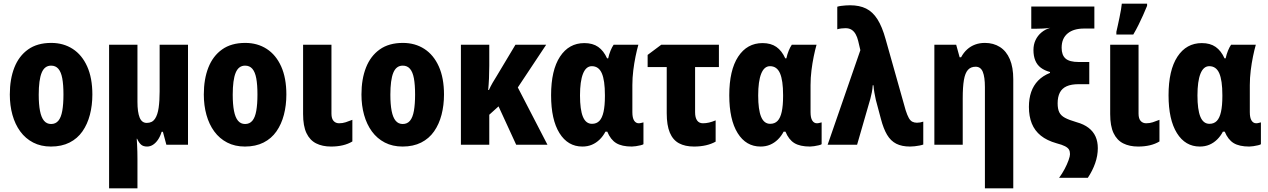

<svg xmlns="http://www.w3.org/2000/svg" viewBox="-20 -796 6972 1056"><path d="M488 -276Q488 -217 474.5 -165Q461 -113 433.5 -73.5Q406 -34 362.5 -12Q319 10 260 10Q205 10 162.5 -12Q120 -34 91.5 -73Q63 -112 48.5 -164Q34 -216 34 -276Q34 -361 59 -424.5Q84 -488 134.5 -524Q185 -560 262 -560Q329 -560 380 -527Q431 -494 459.5 -430.5Q488 -367 488 -276ZM193 -275Q193 -222 200 -186Q207 -150 222 -132Q237 -114 261 -114Q286 -114 301 -132Q316 -150 322.5 -186.5Q329 -223 329 -276Q329 -330 322.5 -365Q316 -400 301 -417.5Q286 -435 261 -435Q225 -435 209 -395.5Q193 -356 193 -275Z M1014 -550V0H895L876 -71H869Q861 -45 848.5 -27Q836 -9 821 0.5Q806 10 789 10Q768 10 756 -0.5Q744 -11 734 -33H732Q733 -19 734 0Q735 19 735.5 39.5Q736 60 736 80V240H580V-550H736V-236Q736 -179 748 -149.5Q760 -120 787 -120Q817 -120 832 -142Q847 -164 852.5 -203Q858 -242 858 -293V-550Z M1555 -276Q1555 -217 1541.5 -165Q1528 -113 1500.5 -73.5Q1473 -34 1429.5 -12Q1386 10 1327 10Q1272 10 1229.5 -12Q1187 -34 1158.5 -73Q1130 -112 1115.5 -164Q1101 -216 1101 -276Q1101 -361 1126 -424.5Q1151 -488 1201.5 -524Q1252 -560 1329 -560Q1396 -560 1447 -527Q1498 -494 1526.5 -430.5Q1555 -367 1555 -276ZM1260 -275Q1260 -222 1267 -186Q1274 -150 1289 -132Q1304 -114 1328 -114Q1353 -114 1368 -132Q1383 -150 1389.5 -186.5Q1396 -223 1396 -276Q1396 -330 1389.5 -365Q1383 -400 1368 -417.5Q1353 -435 1328 -435Q1292 -435 1276 -395.5Q1260 -356 1260 -275Z M1803 -171Q1803 -144 1814.5 -131Q1826 -118 1845 -118Q1864 -118 1881 -123.5Q1898 -129 1918 -137V-18Q1895 -4 1865.5 3Q1836 10 1801 10Q1753 10 1718.5 -7.5Q1684 -25 1665.5 -64Q1647 -103 1647 -169V-550H1803Z M2422 -276Q2422 -217 2408.5 -165Q2395 -113 2367.5 -73.5Q2340 -34 2296.5 -12Q2253 10 2194 10Q2139 10 2096.5 -12Q2054 -34 2025.5 -73Q1997 -112 1982.5 -164Q1968 -216 1968 -276Q1968 -361 1993 -424.5Q2018 -488 2068.5 -524Q2119 -560 2196 -560Q2263 -560 2314 -527Q2365 -494 2393.5 -430.5Q2422 -367 2422 -276ZM2127 -275Q2127 -222 2134 -186Q2141 -150 2156 -132Q2171 -114 2195 -114Q2220 -114 2235 -132Q2250 -150 2256.5 -186.5Q2263 -223 2263 -276Q2263 -330 2256.5 -365Q2250 -400 2235 -417.5Q2220 -435 2195 -435Q2159 -435 2143 -395.5Q2127 -356 2127 -275Z M2984 -550 2828 -315 2991 0H2819L2722 -211L2671 -165V0H2515V-550H2671V-435Q2671 -399 2669.5 -365.5Q2668 -332 2665 -301H2669Q2678 -321 2689.5 -341Q2701 -361 2712 -378L2815 -550Z M3236 -115Q3261 -115 3276.5 -131Q3292 -147 3299.5 -181Q3307 -215 3307 -267V-273Q3307 -354 3290 -393Q3273 -432 3235 -432Q3203 -432 3186.5 -390.5Q3170 -349 3170 -271Q3170 -193 3186 -154Q3202 -115 3236 -115ZM3183 10Q3103 10 3057 -64Q3011 -138 3011 -272Q3011 -410 3060 -484.5Q3109 -559 3194 -559Q3240 -559 3270 -538Q3300 -517 3319 -475H3325Q3330 -498 3338 -517.5Q3346 -537 3355 -550H3491Q3483 -522 3475.5 -485.5Q3468 -449 3463 -408.5Q3458 -368 3458 -328V-179Q3458 -148 3467.5 -133Q3477 -118 3493 -118Q3500 -118 3507 -120Q3514 -122 3519 -123V-3Q3516 0 3503.5 3Q3491 6 3477.5 8Q3464 10 3455 10Q3400 10 3369 -9Q3338 -28 3320 -72H3310Q3297 -47 3278 -28.5Q3259 -10 3235.5 0Q3212 10 3183 10Z M3934 -550V-427H3803V-179Q3803 -149 3814 -133.5Q3825 -118 3846 -118Q3863 -118 3880 -122Q3897 -126 3916 -134V-17Q3893 -4 3863 3Q3833 10 3797 10Q3748 10 3714.5 -8Q3681 -26 3664 -66.5Q3647 -107 3647 -173V-427H3542V-494L3617 -550Z M4216 -115Q4241 -115 4256.5 -131Q4272 -147 4279.5 -181Q4287 -215 4287 -267V-273Q4287 -354 4270 -393Q4253 -432 4215 -432Q4183 -432 4166.5 -390.5Q4150 -349 4150 -271Q4150 -193 4166 -154Q4182 -115 4216 -115ZM4163 10Q4083 10 4037 -64Q3991 -138 3991 -272Q3991 -410 4040 -484.5Q4089 -559 4174 -559Q4220 -559 4250 -538Q4280 -517 4299 -475H4305Q4310 -498 4318 -517.5Q4326 -537 4335 -550H4471Q4463 -522 4455.5 -485.5Q4448 -449 4443 -408.5Q4438 -368 4438 -328V-179Q4438 -148 4447.5 -133Q4457 -118 4473 -118Q4480 -118 4487 -120Q4494 -122 4499 -123V-3Q4496 0 4483.5 3Q4471 6 4457.5 8Q4444 10 4435 10Q4380 10 4349 -9Q4318 -28 4300 -72H4290Q4277 -47 4258 -28.5Q4239 -10 4215.5 0Q4192 10 4163 10Z M4532 0 4712 -520 4700 -571Q4695 -592 4686 -608Q4677 -624 4663.5 -632.5Q4650 -641 4630 -641Q4619 -641 4607 -639.5Q4595 -638 4585 -635V-759Q4594 -762 4605.5 -763.5Q4617 -765 4630 -766Q4643 -767 4655 -767Q4707 -767 4743.5 -749Q4780 -731 4806 -690Q4832 -649 4851 -580L4961 -190Q4970 -162 4978.5 -147Q4987 -132 4998 -126.5Q5009 -121 5023 -121Q5032 -121 5040.5 -122.5Q5049 -124 5058 -127V-1Q5050 2 5037 4.5Q5024 7 5010.5 8.5Q4997 10 4985 10Q4940 10 4909.5 -5.5Q4879 -21 4859 -54.5Q4839 -88 4825 -142L4797 -247Q4795 -257 4793 -267Q4791 -277 4789 -287.5Q4787 -298 4786 -307.5Q4785 -317 4784 -327H4780Q4779 -307 4775 -287.5Q4771 -268 4767 -253L4694 0Z M5397 -560Q5444 -560 5479.5 -537.5Q5515 -515 5534 -470.5Q5553 -426 5553 -360V240H5397V-317Q5397 -372 5385.5 -400.5Q5374 -429 5346 -429Q5319 -429 5303.5 -411.5Q5288 -394 5281.5 -356Q5275 -318 5275 -256V0H5119V-550H5239L5258 -481H5266Q5280 -507 5299.5 -524.5Q5319 -542 5343.5 -551Q5368 -560 5397 -560Z M5639 -208Q5639 -254 5651.5 -290Q5664 -326 5689.5 -352.5Q5715 -379 5755 -395V-400Q5725 -408 5704.5 -423.5Q5684 -439 5674 -463.5Q5664 -488 5664 -521Q5664 -551 5675.5 -575.5Q5687 -600 5708 -617.5Q5729 -635 5756 -643Q5735 -640 5716 -639Q5697 -638 5679 -638H5652V-760H5999V-639H5942Q5914 -639 5891.5 -632.5Q5869 -626 5852.5 -612.5Q5836 -599 5827.5 -579.5Q5819 -560 5819 -533Q5819 -493 5840.5 -474Q5862 -455 5913 -455H5971V-333H5913Q5872 -333 5846.5 -321.5Q5821 -310 5809 -286.5Q5797 -263 5797 -228Q5797 -197 5806 -178.5Q5815 -160 5837.5 -148Q5860 -136 5901 -124Q5941 -113 5967 -93Q5993 -73 6005.5 -45Q6018 -17 6018 19Q6018 60 6003.5 101.5Q5989 143 5963 182H5805Q5822 159 5835.5 133.5Q5849 108 5857 85.5Q5865 63 5865 52Q5865 37 5859.5 27Q5854 17 5838 8.5Q5822 0 5791 -8Q5738 -23 5704.5 -50Q5671 -77 5655 -116.5Q5639 -156 5639 -208Z M6242 -171Q6242 -144 6253.5 -131Q6265 -118 6284 -118Q6303 -118 6320 -123.5Q6337 -129 6357 -137V-18Q6334 -4 6304.5 3Q6275 10 6240 10Q6192 10 6157.5 -7.5Q6123 -25 6104.5 -64Q6086 -103 6086 -169V-550H6242ZM6120 -621Q6123 -633 6127.5 -654Q6132 -675 6137 -698.5Q6142 -722 6145.5 -743Q6149 -764 6150 -776H6289V-764Q6279 -739 6267 -712.5Q6255 -686 6242 -659.5Q6229 -633 6213 -606H6120Z M6632 -115Q6657 -115 6672.5 -131Q6688 -147 6695.5 -181Q6703 -215 6703 -267V-273Q6703 -354 6686 -393Q6669 -432 6631 -432Q6599 -432 6582.5 -390.5Q6566 -349 6566 -271Q6566 -193 6582 -154Q6598 -115 6632 -115ZM6579 10Q6499 10 6453 -64Q6407 -138 6407 -272Q6407 -410 6456 -484.5Q6505 -559 6590 -559Q6636 -559 6666 -538Q6696 -517 6715 -475H6721Q6726 -498 6734 -517.5Q6742 -537 6751 -550H6887Q6879 -522 6871.5 -485.5Q6864 -449 6859 -408.5Q6854 -368 6854 -328V-179Q6854 -148 6863.5 -133Q6873 -118 6889 -118Q6896 -118 6903 -120Q6910 -122 6915 -123V-3Q6912 0 6899.5 3Q6887 6 6873.5 8Q6860 10 6851 10Q6796 10 6765 -9Q6734 -28 6716 -72H6706Q6693 -47 6674 -28.5Q6655 -10 6631.5 0Q6608 10 6579 10Z"/></svg>

Font: Noto Sans Display Condensed ExtraBold
Style: Regular
Weight: 800
Width: 3
Designer: Monotype Design Team
Foundry: Monotype Imaging Inc.
Version: Version 2.003